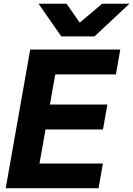

<svg xmlns="http://www.w3.org/2000/svg" viewBox="-20 -984 697 1004"><path d="M138 -725H609L586 -595H269L241 -437.5H541.5L518.5 -307H218L186.5 -129H518L495.5 0H10ZM181.5 -964.5H328L397 -865.5L514 -964.5H657L474 -793.5H300.5Z"/></svg>

Font: JuliaMono ExtraBold
Style: Italic
Weight: 800
Italic angle: -9°
Monospace: yes
Designer: cormullion
Foundry: corm
Version: Version 0.057; ttfautohint (v1.8.4)